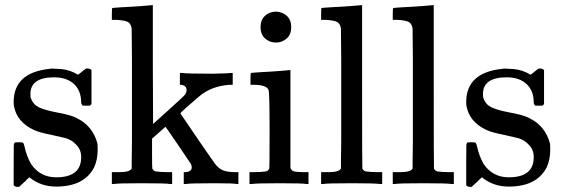

<svg xmlns="http://www.w3.org/2000/svg" viewBox="-20 -714 2190 745"><path d="M190 -414Q98 -414 98 -349Q98 -336 100 -332Q109 -308 131 -297.5Q153 -287 199 -278Q256 -268 277 -256Q340 -226 358 -157Q359 -151 359 -133Q359 -94 345 -64Q306 10 198 10Q138 10 94 -26L86 -19L77 -10Q71 -4 65 1L54 11H46Q39 11 33 5V-74Q33 -139 33.5 -149Q34 -159 38 -161Q40 -162 54 -162Q67 -162 69.5 -160Q72 -158 75 -146Q83 -108 101 -77Q136 -26 198 -26Q295 -26 295 -104Q295 -133 277 -151Q261 -170 235 -178Q218 -182 187 -189Q131 -200 111 -210Q45 -241 34 -303Q33 -307 33 -318Q33 -433 174 -447Q178 -449 198 -447Q238 -447 268 -432L283 -424L292 -431Q305 -442 314 -448H322Q329 -448 335 -442V-310L329 -304H301Q295 -310 295 -316Q295 -362 267 -388Q239 -414 190 -414Z M430 -46H444Q483 -46 491 -60V-68Q491 -77 491 -91Q491 -105 491.5 -124Q492 -143 492 -167.5Q492 -192 492 -217.5Q492 -243 492 -272.5Q492 -302 492 -329Q492 -366 492 -407.5Q492 -449 492 -482Q492 -515 491.5 -542.5Q491 -570 491 -586Q491 -602 491 -603Q488 -622 476.5 -628.5Q465 -635 432 -637H414V-660Q414 -683 416 -683L426 -684Q436 -685 455 -686Q474 -687 492 -688Q509 -689 529 -690.5Q549 -692 559 -693Q569 -694 570 -694H573V-463L574 -233L634 -287Q694 -341 698 -347Q704 -356 704 -364Q704 -382 683 -385H678V-431H687Q700 -428 806 -428Q813 -428 824.5 -428.5Q836 -429 842 -429Q848 -429 857.5 -429.5Q867 -430 872 -430.5Q877 -431 878 -431H883V-385H870Q801 -380 754 -341Q680 -278 680 -274Q680 -273 743.5 -180.5Q807 -88 814 -79Q828 -60 845.5 -53Q863 -46 894 -46H905V0H899Q887 -3 812 -3Q714 -3 701 0H693V-46H700Q724 -48 724 -65Q724 -72 720 -79Q717 -84 670 -153Q623 -222 622 -222Q610 -212 596 -199L570 -176V-120Q570 -62 571 -60Q575 -52 583 -49Q604 -46 632 -46H648V0H640Q629 -3 531 -3Q433 -3 422 0H414V-46Z M1053 -669Q1078 -667 1094 -651.5Q1110 -636 1110 -609Q1110 -573 1083 -558Q1070 -549 1051 -549Q1031 -549 1018 -558Q991 -573 991 -609Q991 -637 1008.5 -653Q1026 -669 1053 -669ZM1169 0Q1158 -3 1065 -3Q974 -3 956 0H948V-46H964Q992 -46 1013 -49Q1021 -52 1025 -60Q1026 -62 1026 -205Q1026 -355 1022 -365Q1014 -385 963 -385H952V-408Q952 -431 954 -431L964 -432Q974 -433 992 -434Q1010 -435 1028 -436Q1045 -437 1064 -438.5Q1083 -440 1093 -441Q1103 -442 1104 -442H1107V-62Q1112 -52 1119 -49.5Q1126 -47 1154 -46H1177V0Z M1242 -46H1256Q1295 -46 1303 -60V-68Q1303 -77 1303 -91Q1303 -105 1303.5 -124Q1304 -143 1304 -167.5Q1304 -192 1304 -217.5Q1304 -243 1304 -272.5Q1304 -302 1304 -329Q1304 -366 1304 -407.5Q1304 -449 1304 -482Q1304 -515 1303.5 -542.5Q1303 -570 1303 -586Q1303 -602 1303 -603Q1300 -622 1288.5 -628.5Q1277 -635 1244 -637H1226V-660Q1226 -683 1228 -683L1238 -684Q1248 -685 1267 -686Q1286 -687 1304 -688Q1321 -689 1341 -690.5Q1361 -692 1371 -693Q1381 -694 1382 -694H1385V-379Q1385 -62 1386 -60Q1390 -52 1398 -49Q1419 -46 1447 -46H1463V0H1455Q1437 -3 1345 -3Q1247 -3 1234 0H1226V-46Z M1520 -46H1534Q1573 -46 1581 -60V-68Q1581 -77 1581 -91Q1581 -105 1581.5 -124Q1582 -143 1582 -167.5Q1582 -192 1582 -217.5Q1582 -243 1582 -272.5Q1582 -302 1582 -329Q1582 -366 1582 -407.5Q1582 -449 1582 -482Q1582 -515 1581.5 -542.5Q1581 -570 1581 -586Q1581 -602 1581 -603Q1578 -622 1566.5 -628.5Q1555 -635 1522 -637H1504V-660Q1504 -683 1506 -683L1516 -684Q1526 -685 1545 -686Q1564 -687 1582 -688Q1599 -689 1619 -690.5Q1639 -692 1649 -693Q1659 -694 1660 -694H1663V-379Q1663 -62 1664 -60Q1668 -52 1676 -49Q1697 -46 1725 -46H1741V0H1733Q1715 -3 1623 -3Q1525 -3 1512 0H1504V-46Z M1946 -414Q1854 -414 1854 -349Q1854 -336 1856 -332Q1865 -308 1887 -297.5Q1909 -287 1955 -278Q2012 -268 2033 -256Q2096 -226 2114 -157Q2115 -151 2115 -133Q2115 -94 2101 -64Q2062 10 1954 10Q1894 10 1850 -26L1842 -19L1833 -10Q1827 -4 1821 1L1810 11H1802Q1795 11 1789 5V-74Q1789 -139 1789.5 -149Q1790 -159 1794 -161Q1796 -162 1810 -162Q1823 -162 1825.5 -160Q1828 -158 1831 -146Q1839 -108 1857 -77Q1892 -26 1954 -26Q2051 -26 2051 -104Q2051 -133 2033 -151Q2017 -170 1991 -178Q1974 -182 1943 -189Q1887 -200 1867 -210Q1801 -241 1790 -303Q1789 -307 1789 -318Q1789 -433 1930 -447Q1934 -449 1954 -447Q1994 -447 2024 -432L2039 -424L2048 -431Q2061 -442 2070 -448H2078Q2085 -448 2091 -442V-310L2085 -304H2057Q2051 -310 2051 -316Q2051 -362 2023 -388Q1995 -414 1946 -414Z"/></svg>

Font: KaTeX_Main
Style: Regular
Weight: 400
Version: Version 1.1; ttfautohint (v1.3)